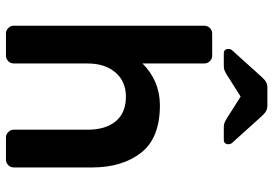

<svg xmlns="http://www.w3.org/2000/svg" viewBox="-160 -780 940 661"><g transform="rotate(90 310.5 -450.0)"><path d="M69 0ZM530 0H454Q443 0 435 -8Q427 -16 427 -27V-281Q427 -343 398 -378Q369 -413 313 -413Q261 -413 230 -377Q199 -341 199 -281V-27Q199 -16 191 -8Q183 0 172 0H96Q85 0 77 -8Q69 -16 69 -27V-683Q69 -694 77 -702Q85 -710 96 -710H172Q183 -710 191 -702Q199 -694 199 -683V-470Q259 -530 343 -530Q456 -530 506.5 -465Q557 -400 557 -296V-27Q557 -16 549 -8Q541 0 530 0ZM380 -881 472 -779Q477 -774 477 -766Q477 -750 461 -750H418Q409 -750 403 -752.5Q397 -755 387 -761L313 -808L239 -761Q229 -755 223 -752.5Q217 -750 208 -750H165Q149 -750 149 -766Q149 -774 154 -779L246 -881Q256 -892 264 -896Q272 -900 283 -900H343Q354 -900 362 -896Q370 -892 380 -881Z"/></g></svg>

Font: Hezaedrus Medium
Style: Regular
Weight: 500
Designer: Hubert & Fischer
Foundry: Hubert & Fischer
Version: Version 1.10;September 3, 2019;FontCreator 11.5.0.2425 64-bi